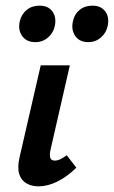

<svg xmlns="http://www.w3.org/2000/svg" viewBox="-20 -652 403 679"><path d="M116 7Q92 7 73.5 -3.5Q55 -14 48 -36.5Q41 -59 49 -95L124 -421H227L159 -124Q155 -106 157.5 -95Q160 -84 174 -84Q182 -84 191.5 -88Q201 -92 216 -103L250 -59Q216 -26 182 -9.5Q148 7 116 7ZM105 -503Q74 -503 58.5 -524.5Q43 -546 50 -577Q56 -602 74.5 -617Q93 -632 120 -632Q150 -632 165 -612Q180 -592 174 -561Q169 -536 150 -519.5Q131 -503 105 -503ZM292 -503Q261 -503 246 -525Q231 -547 238 -577Q243 -602 261.5 -617Q280 -632 307 -632Q337 -632 352 -612Q367 -592 361 -561Q356 -536 337 -519.5Q318 -503 292 -503Z"/></svg>

Font: Ysabeau
Style: Bold Italic
Weight: 700
Italic angle: -12°
Designer: Christian Thalmann (Catharsis Fonts)
Version: Version 2.002